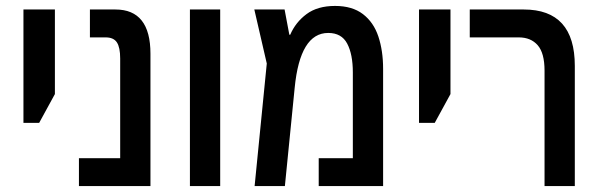

<svg xmlns="http://www.w3.org/2000/svg" viewBox="-20 -627 2021 647"><path d="M59 -213V-595H165V-310L112 -213Z M246 0V-94H385V-430Q385 -467 374 -484Q363 -501 336 -501H283V-595H369Q487 -595 487 -446V0Z M620 0V-595H722V0Z M1109 -607Q1167 -607 1203 -579.5Q1239 -552 1255 -504Q1271 -456 1271 -395V0H1054V-94H1169V-383Q1169 -444 1150 -480Q1131 -516 1086 -516Q991 -516 973 -331L940 0H838L879 -413L837 -595H939L955 -510H958Q976 -552 1013 -579.5Q1050 -607 1109 -607Z M1392 -213V-595H1498V-310L1445 -213Z M1815 0V-389Q1815 -448 1792 -474.5Q1769 -501 1728 -501H1563V-595H1745Q1917 -595 1917 -405V0Z"/></svg>

Font: Noto Sans Hebrew Condensed Medium
Style: Regular
Weight: 500
Width: 3
Designer: Monotype Design Team
Foundry: Monotype Imaging Inc.
Version: Version 2.004; ttfautohint (v1.8.4.7-5d5b)